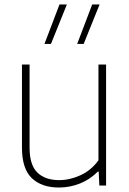

<svg xmlns="http://www.w3.org/2000/svg" viewBox="-20 -828 578 857"><path d="M78 -169.5V-540H112V-169Q112 -91.5 146.8 -57.8Q181.5 -24 244 -24Q291.5 -24 339.2 -45.8Q387 -67.5 419.5 -112.5V-540H453.5V0H423.5L420.5 -62H416.5Q382 -27 337 -9Q292 9 243 9Q165.5 9 121.8 -33Q78 -75 78 -169.5ZM178.5 -632 245.5 -808H278.5L207.5 -632ZM324.5 -632 391.5 -808H424.5L353.5 -632Z"/></svg>

Font: Encode Sans Thin
Style: Regular
Weight: 250
Designer: Multiple Designers
Foundry: Impallari Type
Version: Version 2.000